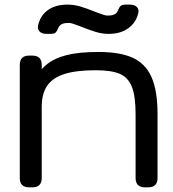

<svg xmlns="http://www.w3.org/2000/svg" viewBox="-20 -800 740 820"><path d="M64.5 -39.1V-523.4Q64.5 -542.5 74.5 -552.5Q84.5 -562.5 103.5 -562.5H119.1Q138.2 -562.5 148.2 -552.5Q158.2 -542.5 158.2 -523.4V-39.1Q158.2 -20 148.2 -10Q138.2 0 119.1 0H103.5Q84.5 0 74.5 -10Q64.5 -20 64.5 -39.1ZM559.1 -39.1V-312.5Q559.1 -389.6 543 -429.7Q526.9 -469.7 491 -484.9Q455.1 -500 388.7 -500Q305.2 -500 254.9 -483.9Q204.6 -467.8 181.4 -433.6Q158.2 -399.4 158.2 -343.8L117.2 -443.8Q141.6 -492.7 175.8 -521.7Q210 -550.8 263.7 -564.5Q317.4 -578.1 400.4 -578.1Q491.7 -578.1 546.4 -553.5Q601.1 -528.8 627 -470.9Q652.8 -413.1 652.8 -312.5V-39.1Q652.8 -20 642.8 -10Q632.8 0 613.8 0H598.1Q579.1 0 569.1 -10Q559.1 -20 559.1 -39.1ZM142.6 -690.9Q151.4 -732.4 183.6 -756.3Q215.8 -780.3 269 -780.3Q295.9 -780.3 323.2 -772.2Q350.6 -764.2 386.7 -749.5Q408.7 -741.2 420.2 -737.3Q431.6 -733.4 439.5 -733.4Q456.1 -733.4 465.3 -737.1Q474.6 -740.7 478.3 -745.6Q481.9 -750.5 485.4 -759.3Q489.7 -770 495.8 -775.1Q502 -780.3 518.1 -780.3H534.7Q554.2 -780.3 564.2 -770.5Q574.2 -760.7 570.8 -745.1Q562 -704.6 528.6 -679.9Q495.1 -655.3 444.3 -655.3Q417.5 -655.3 390.1 -663.3Q362.8 -671.4 326.7 -686Q304.7 -694.3 293.2 -698.2Q281.7 -702.1 273.9 -702.1Q256.8 -702.1 247.6 -698.5Q238.3 -694.8 234.4 -689.7Q230.5 -684.6 226.6 -675.8Q222.7 -665.5 216.8 -660.4Q210.9 -655.3 195.3 -655.3H178.7Q159.2 -655.3 149.2 -665.3Q139.2 -675.3 142.6 -690.9Z"/></svg>

Font: Gyrochrome
Style: Regular
Weight: 400
Designer: David Moles
Foundry: David Moles
Version: Version 1.005;Glyphs 3.2.3 (3260)